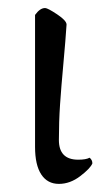

<svg xmlns="http://www.w3.org/2000/svg" viewBox="-20 -453 267 476"><path d="M66.9 -88.9V-416Q79.1 -433.1 91.8 -433.1Q98.1 -433.1 121.6 -417.5Q145 -401.9 145 -392.1Q142.6 -354.5 137.2 -295.9Q131.8 -237.3 128.9 -194.1Q126 -150.9 126 -106Q126 -57.1 173.8 -57.1Q193.4 -57.1 202.1 -62Q209 -56.6 209 -47.9Q204.1 -35.6 179 -16.4Q153.8 2.9 126 2.9Q97.7 2.9 82.3 -20.5Q66.9 -43.9 66.9 -88.9Z"/></svg>

Font: Crimson
Style: Roman
Weight: 400
Version: Version 0.8